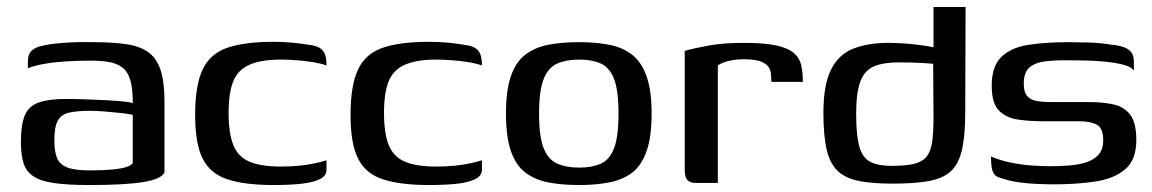

<svg xmlns="http://www.w3.org/2000/svg" viewBox="-20 -525 3305 551"><path d="M237 6Q175 6 136 0.5Q97 -5 76 -19Q55 -33 47.5 -57Q40 -81 40 -117Q40 -168 51.5 -194.5Q63 -221 91.5 -231Q120 -241 168 -241Q193 -241 223.5 -240Q254 -239 282.5 -237.5Q311 -236 332.5 -234Q354 -232 361 -229Q361 -271 354 -295Q347 -319 331.5 -331Q316 -343 293 -347Q270 -351 239 -351Q205 -351 171.5 -349Q138 -347 108.5 -342Q79 -337 60 -329V-348Q60 -371 72.5 -381Q85 -391 103 -394Q123 -399 162 -402Q201 -405 245 -404Q301 -404 340.5 -398.5Q380 -393 404.5 -376Q429 -359 440.5 -325Q452 -291 452 -234V-30Q443 -11 391 -2.5Q339 6 237 6ZM237 -36Q277 -36 302.5 -38.5Q328 -41 342 -45.5Q356 -50 361 -57V-195Q352 -198 329 -200.5Q306 -203 281 -205Q256 -207 239 -207Q202 -207 179 -202Q156 -197 146 -179Q136 -161 136 -123Q136 -92 143 -73Q150 -54 171.5 -45Q193 -36 237 -36Z M765 6Q684 6 634 -10Q584 -26 562 -69Q540 -112 540 -195Q540 -281 562 -326.5Q584 -372 634 -388.5Q684 -405 765 -405Q791 -405 814.5 -403Q838 -401 869 -396Q886 -394 896.5 -388Q907 -382 912 -370.5Q917 -359 917 -337Q905 -342 882 -346Q859 -350 833 -352Q807 -354 787 -354Q730 -354 696.5 -339.5Q663 -325 649.5 -292Q636 -259 636 -201Q636 -143 649.5 -109Q663 -75 696 -61Q729 -47 787 -47Q814 -47 839 -49.5Q864 -52 884.5 -56.5Q905 -61 917 -65V-38Q917 -20 897 -10.5Q877 -1 843.5 2.5Q810 6 765 6Z M1211 6Q1130 6 1080 -10Q1030 -26 1008 -69Q986 -112 986 -195Q986 -281 1008 -326.5Q1030 -372 1080 -388.5Q1130 -405 1211 -405Q1237 -405 1260.5 -403Q1284 -401 1315 -396Q1332 -394 1342.5 -388Q1353 -382 1358 -370.5Q1363 -359 1363 -337Q1351 -342 1328 -346Q1305 -350 1279 -352Q1253 -354 1233 -354Q1176 -354 1142.5 -339.5Q1109 -325 1095.5 -292Q1082 -259 1082 -201Q1082 -143 1095.5 -109Q1109 -75 1142 -61Q1175 -47 1233 -47Q1260 -47 1285 -49.5Q1310 -52 1330.5 -56.5Q1351 -61 1363 -65V-38Q1363 -20 1343 -10.5Q1323 -1 1289.5 2.5Q1256 6 1211 6Z M1642 6Q1592 6 1553.5 -1.5Q1515 -9 1487.5 -30Q1460 -51 1446 -92Q1432 -133 1432 -199Q1432 -265 1446 -306Q1460 -347 1487.5 -368Q1515 -389 1553.5 -396.5Q1592 -404 1642 -404Q1690 -404 1728.5 -396.5Q1767 -389 1794 -368Q1821 -347 1835.5 -306Q1850 -265 1850 -199Q1850 -132 1835.5 -91Q1821 -50 1794 -29.5Q1767 -9 1728.5 -1.5Q1690 6 1642 6ZM1642 -44Q1678 -44 1703.5 -55Q1729 -66 1742 -99Q1755 -132 1755 -199Q1755 -266 1742 -299Q1729 -332 1703.5 -343Q1678 -354 1642 -354Q1606 -354 1580 -343Q1554 -332 1540.5 -299Q1527 -266 1527 -199Q1527 -132 1540.5 -99Q1554 -66 1580 -55Q1606 -44 1642 -44Z M2040 0H1976Q1961 0 1953 -8Q1945 -16 1945 -38V-379Q1969 -386 2012 -394Q2055 -402 2115 -402Q2174 -402 2208 -394.5Q2242 -387 2258.5 -372.5Q2275 -358 2279.5 -337.5Q2284 -317 2284 -290H2194L2193 -304Q2193 -328 2180.5 -338.5Q2168 -349 2151 -352Q2134 -355 2117 -355Q2091 -355 2070.5 -350Q2050 -345 2040 -337Z M2343 -201Q2343 -282 2365 -325.5Q2387 -369 2429 -385.5Q2471 -402 2530 -402Q2548 -402 2571.5 -400.5Q2595 -399 2618 -396Q2641 -393 2659 -389.5Q2677 -386 2684 -382L2659 -370V-505H2751L2750 -201Q2750 -133 2740 -92.5Q2730 -52 2707 -32Q2684 -12 2643 -5Q2602 2 2541 2Q2484 2 2445.5 -5.5Q2407 -13 2384.5 -34Q2362 -55 2352.5 -95Q2343 -135 2343 -201ZM2539 -49Q2578 -49 2602 -54.5Q2626 -60 2638.5 -75Q2651 -90 2655 -117.5Q2659 -145 2659 -189L2658 -342Q2648 -343 2631 -344Q2614 -345 2595 -345.5Q2576 -346 2560 -346Q2515 -346 2488 -334.5Q2461 -323 2449 -291Q2437 -259 2437 -199Q2437 -135 2446.5 -103Q2456 -71 2478.5 -60Q2501 -49 2539 -49Z M3004 4Q2985 4 2959 3Q2933 2 2906.5 -1.5Q2880 -5 2859 -12Q2846 -15 2838.5 -20Q2831 -25 2827.5 -37.5Q2824 -50 2824 -76Q2849 -65 2880 -58.5Q2911 -52 2941.5 -50Q2972 -48 2994 -48Q3021 -48 3047.5 -50Q3074 -52 3096.5 -59Q3119 -66 3132.5 -81Q3146 -96 3146 -122Q3146 -157 3128 -167Q3110 -177 3078 -177H2973Q2934 -177 2900.5 -182Q2867 -187 2846.5 -208Q2826 -229 2826 -279Q2826 -334 2853 -361Q2880 -388 2929.5 -396Q2979 -404 3046 -404Q3071 -404 3104.5 -403Q3138 -402 3167 -397Q3191 -395 3205.5 -389.5Q3220 -384 3227 -374.5Q3234 -365 3234 -346V-323Q3225 -334 3203 -339.5Q3181 -345 3151.5 -348Q3122 -351 3090.5 -351.5Q3059 -352 3032 -352Q3003 -352 2976.5 -348.5Q2950 -345 2934 -331Q2918 -317 2918 -285Q2918 -260 2928 -249Q2938 -238 2956 -235Q2974 -232 2997 -232H3107Q3147 -232 3177 -225Q3207 -218 3224 -195Q3241 -172 3241 -123Q3241 -67 3210 -40Q3179 -13 3126 -4.5Q3073 4 3004 4Z"/></svg>

Font: Genos Thin Medium
Style: Regular
Weight: 500
Version: Version 1.010